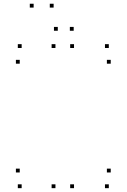

<svg xmlns="http://www.w3.org/2000/svg" viewBox="-20 -970 660 1000"><path d="M365.5 -720V-740H345.5V-720ZM268.8 -720V-740H248.8V-720ZM268.8 10V-10H248.8V10ZM365.5 10V-10H345.5V10ZM82.8 -638.3V-658.3H62.8V-638.3ZM556.7 -638.3V-658.3H536.7V-638.3ZM546.7 -720V-740H526.7V-720ZM92.8 -720V-740H72.8V-720ZM546.7 10V-10H526.7V10ZM556.7 -71.7V-91.7H536.7V-71.7ZM82.8 -71.7V-91.7H62.8V-71.7ZM92.8 10V-10H72.8V10ZM259.3 -930.5V-950.5H239.3V-930.5ZM155.2 -930.5V-950.5H135.2V-930.5ZM281 -809.8V-829.8H261V-809.8ZM363.8 -809.8V-829.8H343.8V-809.8Z"/></svg>

Font: Monaspace Argon Dots Var
Style: Regular
Weight: 400
Designer: Riley Cran and the Lettermatic Team
Version: Version 1.100 (Monaspace Argon Dots)